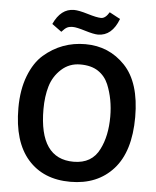

<svg xmlns="http://www.w3.org/2000/svg" viewBox="-58 -895 780 957"><g transform="rotate(5 332.0 -416.5)"><path d="M40 -331Q40 -423 67 -492.5Q94 -562 138 -600Q227 -677 345.5 -677Q464 -677 544 -593Q624 -509 624 -336.5Q624 -164 544.5 -75.5Q465 13 329.5 13Q194 13 117 -75Q40 -163 40 -331ZM165 -336Q165 -88 337 -88Q429 -88 466 -164Q500 -231 500 -328Q500 -415 470 -488Q453 -528 418.5 -551Q384 -574 329 -574Q274 -574 234.5 -538Q195 -502 180 -451Q165 -400 165 -336ZM220 -728 172 -763Q208 -842 274 -842Q298 -842 344 -828Q390 -814 411.5 -814Q433 -814 452 -846L506 -817Q473 -730 403 -730Q382 -730 338 -743.5Q294 -757 276 -757Q258 -757 247 -751.5Q236 -746 220 -728Z"/></g></svg>

Font: Bree Serif
Style: Regular
Weight: 400
Designer: Veronika Burian, Jos Scaglione
Foundry: TypeTogether
Version: Version 1.002